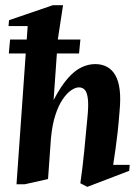

<svg xmlns="http://www.w3.org/2000/svg" viewBox="-20 -713 539 743"><path d="M14.1 -506 19 -560H291.1L285.9 -506ZM43.9 0 87.1 -612.1H13L15 -634.9L184.9 -693H224L204.1 -562.9L187.4 -325.9Q215.5 -379.2 241.9 -409.4Q268.2 -439.5 294.9 -452.2Q321.6 -465 348.1 -465Q402 -465 426.8 -421.1Q451.6 -377.2 442.9 -284.9Q439.2 -237.7 435.4 -202.5Q431.5 -167.2 427.2 -137.7Q423 -108.1 418 -75.1H482L480 -52L317.9 10.1L290.9 -3.9Q299.9 -65.9 305.8 -126.9Q311.6 -188 318.1 -256Q323.1 -304.4 320.1 -330Q317.1 -355.6 308.2 -365.3Q299.4 -374.9 284.9 -374.9Q272.4 -374.9 255.8 -363.9Q239.2 -352.9 223 -329.3Q206.7 -305.8 194.4 -268.1Q182 -230.5 177.1 -177.2L165.9 -20.1L76.1 0Z"/></svg>

Font: Ancizar Serif Light
Style: Italic
Weight: 300
Italic angle: -4°
Designer: Cesar Puertas, Viviana Monsalve, Julian Moncada, Julian Prieto, Jose Castro, Felipe Aragon, Mariel Hernandez, Sara Alarc
Version: Version 8.100